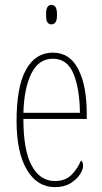

<svg xmlns="http://www.w3.org/2000/svg" viewBox="-20 -758 419 788"><path d="M205 10Q133 10 90.5 -61Q48 -132 48 -262Q48 -403 87 -472.5Q126 -542 197 -542Q266 -542 301 -474.5Q336 -407 336 -291V-270H76Q76 -140 110.5 -77.5Q145 -15 205 -15Q249 -15 274.5 -41.5Q300 -68 312 -99Q316 -97 318.5 -92Q321 -87 321 -77Q321 -62 307.5 -41.5Q294 -21 268.5 -5.5Q243 10 205 10ZM308 -295Q307 -394 281.5 -455.5Q256 -517 197 -517Q139 -517 109 -457Q79 -397 76 -295ZM191 -658Q181 -658 175 -666Q169 -674 169 -698Q169 -721 175 -729.5Q181 -738 191 -738Q201 -738 207.5 -729.5Q214 -721 214 -698Q214 -674 207.5 -666Q201 -658 191 -658Z"/></svg>

Font: Noto Serif Thai ExtraCondensed Thin
Style: Regular
Weight: 100
Width: 2
Designer: Monotype Design Team
Foundry: Monotype Imaging Inc.
Version: Version 2.001; ttfautohint (v1.8.4.7-5d5b)